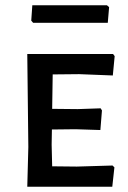

<svg xmlns="http://www.w3.org/2000/svg" viewBox="-20 -705 484 725"><path d="M387 -619H105L98 -627L102 -685H384L392 -678ZM270 -76 405 -80 412 -73 404 0H83L87 -150L83 -501H407L413 -493L406 -420L279 -425L179 -424L177 -294L273 -293L360 -296L365 -288L359 -214L265 -217L176 -216L175 -159L177 -77Z"/></svg>

Font: Alegreya Sans SC Medium
Style: Regular
Weight: 500
Designer: Juan Pablo del Peral
Foundry: Huerta Tipografica
Version: Version 2.001;PS 002.001;hotconv 1.0.88;makeotf.lib2.5.64775